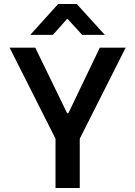

<svg xmlns="http://www.w3.org/2000/svg" viewBox="-20 -938 674 958"><path d="M156 -700 315 -373H321L478 -700H607L378 -246V0H257V-246L28 -700ZM270 -918H363L503 -764H390L318 -843H314L244 -764H131Z"/></svg>

Font: Lopes Sans SemiBold
Style: Regular
Weight: 600
Designer: Gabriel Lam, Diego Maldonado
Foundry: TypeRant, Foresti Design
Version: Version 4.000